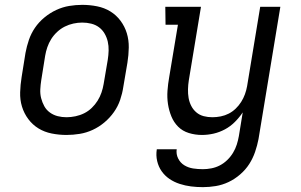

<svg xmlns="http://www.w3.org/2000/svg" viewBox="-20 -548 1240 791"><path d="M254 8Q223 8 193 2Q163 -4 138.5 -19Q114 -34 96.5 -57.5Q79 -81 70.5 -109Q62 -137 63 -168Q64 -199 69 -230L85 -330Q90 -357 99 -383.5Q108 -410 124 -433.5Q140 -457 163 -476Q186 -495 212 -507Q238 -519 265 -523.5Q292 -528 319 -528Q350 -528 380 -522Q410 -516 434.5 -501Q459 -486 476.5 -462.5Q494 -439 502.5 -411Q511 -383 510.5 -352Q510 -321 505 -290L488 -190Q484 -163 475 -136.5Q466 -110 449.5 -86.5Q433 -63 410.5 -44Q388 -25 362 -13Q336 -1 308.5 3.5Q281 8 254 8ZM254 -65Q272 -65 291 -69Q310 -73 327 -81.5Q344 -90 358 -103.5Q372 -117 382 -133Q392 -149 398 -166.5Q404 -184 407 -202L424 -302Q427 -321 427.5 -340Q428 -359 424 -376.5Q420 -394 411 -409.5Q402 -425 388 -435.5Q374 -446 356 -450.5Q338 -455 319 -455Q301 -455 282.5 -451Q264 -447 247 -438.5Q230 -430 215.5 -416.5Q201 -403 191 -387Q181 -371 175 -353.5Q169 -336 166 -318L150 -218Q147 -199 146 -180Q145 -161 149.5 -143.5Q154 -126 162.5 -110.5Q171 -95 185.5 -84.5Q200 -74 217.5 -69.5Q235 -65 254 -65ZM816 223Q791 223 767 220Q743 217 720 209.5Q697 202 678 189Q659 176 646 157.5Q633 139 627.5 115.5Q622 92 626 67H708Q705 87 714 105Q723 123 739.5 133Q756 143 775.5 146Q795 149 816 149Q833 149 851 145.5Q869 142 885.5 133.5Q902 125 916 111.5Q930 98 940 81.5Q950 65 955.5 47.5Q961 30 964 13L980 -85Q966 -64 947.5 -45.5Q929 -27 906.5 -15Q884 -3 860 2.5Q836 8 812 8Q784 8 758 0Q732 -8 714 -26Q696 -44 686 -68.5Q676 -93 672 -119.5Q668 -146 670 -174Q672 -202 677 -230L713 -446H662L661 -520H808L758 -218Q755 -199 754.5 -180.5Q754 -162 757 -144.5Q760 -127 768 -111.5Q776 -96 789 -85Q802 -74 819 -69.5Q836 -65 855 -65Q872 -65 889.5 -68.5Q907 -72 922.5 -80Q938 -88 951 -100.5Q964 -113 973.5 -128Q983 -143 989 -159.5Q995 -176 998 -193L1052 -520H1135L1045 25Q1040 51 1031 77.5Q1022 104 1007 127.5Q992 151 969.5 170.5Q947 190 921.5 202Q896 214 869 218.5Q842 223 816 223Z"/></svg>

Font: Iosevka Plex Etoile
Style: Italic
Weight: 400
Italic angle: -9°
Designer: Belleve Invis
Foundry: Belleve Invis
Version: Version 25.1.1; ttfautohint (v1.8.4)